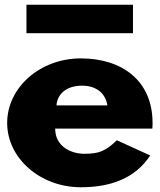

<svg xmlns="http://www.w3.org/2000/svg" viewBox="-20 -774 673 809"><path d="M91.5 -754V-634H540.3V-754ZM621.8 -232C622.8 -238 622.8 -249 622.8 -256C622.8 -436 492 -528 320.3 -528C149.8 -528 10.2 -406 10.2 -256C10.2 -107 149.8 15 320.3 15C445.8 15 549.2 -22 613 -119L472.2 -183C424.8 -137 397.3 -126 334.7 -126C285.2 -126 212.5 -153 212.5 -232ZM218 -330C221.3 -377 258.8 -413 325.8 -413C383 -413 423.8 -384 432.5 -330Z"/></svg>

Font: Hussar
Style: BdWide
Weight: 700
Foundry: Cannot Into Space Fonts
Version: Version 2.00